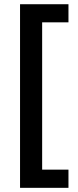

<svg xmlns="http://www.w3.org/2000/svg" viewBox="-20 -734 370 912"><path d="M305.2 158.2H75.2V-713.9H305.2V-627.9H180.2V71.8H305.2Z"/></svg>

Font: Sahel SemiBold FD
Style: SemiBold-FD
Weight: 600
Foundry: Saber Rastikerdar (saber.rastikerdar@gmail.com)
Version: Version 3.3.0